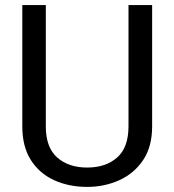

<svg xmlns="http://www.w3.org/2000/svg" viewBox="-20 -731 688 761"><path d="M489.3 -710.9H583V-230Q583 -149.9 547.4 -96.7Q511.7 -43.5 452.9 -16.8Q394 9.8 325.2 9.8Q252.9 9.8 194.6 -16.8Q136.2 -43.5 102.3 -96.7Q68.4 -149.9 68.4 -230V-710.9H161.6V-230Q161.6 -146.5 206.8 -106.7Q252 -66.9 325.2 -66.9Q399.4 -66.9 444.3 -106.7Q489.3 -146.5 489.3 -230Z"/></svg>

Font: Vazirmatn RD FD
Style: Regular
Weight: 400
Designer: Saber Rastikerdar
Foundry: Saber Rastikerdar
Version: Version 33.003